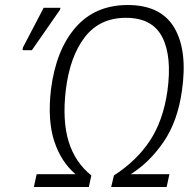

<svg xmlns="http://www.w3.org/2000/svg" viewBox="-20 -745 766 765"><path d="M115 0 126 -51H281Q223 -100 196 -183Q169 -266 183 -388Q203 -546 281 -635.5Q359 -725 489 -725Q621 -725 674.5 -634.5Q728 -544 705 -384Q688 -262 632 -180Q576 -98 501 -51H655L644 0H423L434 -46Q524 -104 577 -184Q630 -264 647 -382Q666 -520 626.5 -597Q587 -674 482 -674Q377 -674 317.5 -596.5Q258 -519 242 -385Q228 -264 253.5 -181Q279 -98 344 -46L334 0ZM70 -545 71 -555 154 -714H221L219 -706L107 -545Z"/></svg>

Font: Noto Sans SemiCondensed Light
Style: Italic
Weight: 300
Width: 4
Italic angle: -12°
Designer: Monotype Design Team
Foundry: Monotype Imaging Inc.
Version: Version 2.013; ttfautohint (v1.8.4.7-5d5b)